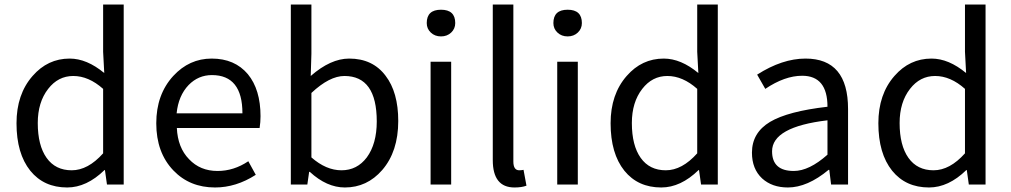

<svg xmlns="http://www.w3.org/2000/svg" viewBox="-20 -816 4471 849"><path d="M114 -61Q53 -137 53 -271Q53 -399 124 -480Q191 -557 288 -557Q364 -557 441 -493L436 -587V-796H527V0H453L444 -64H442Q363 13 277 13Q174 13 114 -61ZM436 -138V-423Q372 -480 304 -480Q237 -480 193 -423Q147 -364 147 -272Q147 -173 186 -118Q225 -63 297 -63Q369 -63 436 -138Z M747 -62Q671 -141 671 -271Q671 -398 746 -480Q817 -557 916 -557Q1018 -557 1076 -488Q1132 -420 1132 -302Q1132 -276 1128 -250H762Q766 -163 816 -112Q865 -60 942 -60Q1014 -60 1078 -103L1111 -43Q1024 13 931 13Q819 13 747 -62ZM1052 -315Q1052 -484 917 -484Q857 -484 814 -440Q769 -393 761 -315Z M1350 -56H1347L1339 0H1266V-796H1357V-578L1354 -480Q1442 -557 1524 -557Q1628 -557 1685 -481Q1741 -408 1741 -281Q1741 -146 1670 -64Q1603 13 1505 13Q1425 13 1350 -56ZM1602 -120Q1646 -180 1646 -279Q1646 -480 1503 -480Q1437 -480 1357 -405V-120Q1422 -63 1490 -63Q1559 -63 1602 -120Z M1884 -543H1975V0H1884ZM1885 -672Q1867 -689 1867 -714Q1867 -773 1930 -773Q1993 -773 1993 -714Q1993 -689 1975 -672Q1957 -655 1930 -655Q1903 -655 1885 -672Z M2159 -108V-796H2250V-102Q2250 -63 2276 -63Q2285 -63 2295 -65L2308 5Q2287 13 2255 13Q2159 13 2159 -108Z M2444 -543H2535V0H2444ZM2445 -672Q2427 -689 2427 -714Q2427 -773 2490 -773Q2553 -773 2553 -714Q2553 -689 2535 -672Q2517 -655 2490 -655Q2463 -655 2445 -672Z M2741 -61Q2680 -137 2680 -271Q2680 -399 2751 -480Q2818 -557 2915 -557Q2991 -557 3068 -493L3063 -587V-796H3154V0H3080L3071 -64H3069Q2990 13 2904 13Q2801 13 2741 -61ZM3063 -138V-423Q2999 -480 2931 -480Q2864 -480 2820 -423Q2774 -364 2774 -272Q2774 -173 2813 -118Q2852 -63 2924 -63Q2996 -63 3063 -138Z M3350 -27Q3305 -69 3305 -141Q3305 -229 3385 -277Q3464 -324 3639 -344Q3639 -481 3527 -481Q3450 -481 3364 -423L3328 -486Q3439 -557 3542 -557Q3730 -557 3730 -334V0H3655L3647 -65H3644Q3550 13 3464 13Q3394 13 3350 -27ZM3639 -132V-284Q3394 -255 3394 -147Q3394 -60 3490 -60Q3558 -60 3639 -132Z M3925 -61Q3864 -137 3864 -271Q3864 -399 3935 -480Q4002 -557 4099 -557Q4175 -557 4252 -493L4247 -587V-796H4338V0H4264L4255 -64H4253Q4174 13 4088 13Q3985 13 3925 -61ZM4247 -138V-423Q4183 -480 4115 -480Q4048 -480 4004 -423Q3958 -364 3958 -272Q3958 -173 3997 -118Q4036 -63 4108 -63Q4180 -63 4247 -138Z"/></svg>

Font: KaiGen Gothic CN Regular
Style: Regular
Weight: 400
Designer: Ryoko NISHIZUKA  (kana & ideographs); Paul D. Hunt (Latin, Greek & Cyrillic); Wenlong ZHANG  (bopomofo); Sandoll Communi
Foundry: Adobe Systems Incorporated
Version: Version 1.002.20150501